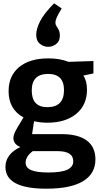

<svg xmlns="http://www.w3.org/2000/svg" viewBox="-20 -899 614 1161"><path d="M260 242Q13 242 13 111Q13 33 103 -10Q61 -27 61 -65Q61 -75 66 -89Q71 -103 84.5 -126.5Q98 -150 122 -189Q32 -238 32 -348Q32 -441 96 -493.5Q160 -546 272 -546Q342 -546 395 -525L545 -530V-455L484 -442Q495 -426 500.5 -404.5Q506 -383 506 -357Q506 -264 441 -210.5Q376 -157 266 -157Q225 -157 186 -166L174 -88H352Q453 -88 505 -49Q557 -10 557 65Q557 151 482.5 196.5Q408 242 260 242ZM266 -251Q367 -251 367 -354Q367 -452 271 -452Q172 -452 172 -352Q172 -251 266 -251ZM272 144Q351 144 387 127Q423 110 423 77Q423 45 399 30Q375 15 330 15H178Q135 47 135 85Q135 115 168 129.5Q201 144 272 144ZM307 -879 353 -848Q331 -812 323 -793.5Q315 -775 315 -762Q315 -750 322 -740Q329 -730 335.5 -717Q342 -704 342 -684Q342 -650 320 -633Q298 -616 271 -616Q244 -616 221.5 -634Q199 -652 199 -689Q199 -725 223 -771.5Q247 -818 307 -879Z"/></svg>

Font: Bitter
Style: Bold
Weight: 700
Designer: Sol Matas, and Bitter project Authors
Foundry: Sol Matas
Version: Version 2.001